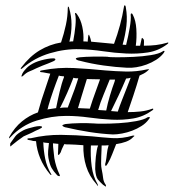

<svg xmlns="http://www.w3.org/2000/svg" viewBox="-20 -673 646 714"><path d="M592 -482Q592 -481 590.5 -479Q589 -477 588 -475Q577 -461 560.5 -450.5Q544 -440 525 -433Q506 -426 487 -423Q468 -420 453 -421Q411 -423 365 -429.5Q319 -436 277 -447Q274 -447 268 -449.5Q262 -452 262 -455Q262 -457 268 -458.5Q274 -460 277 -460Q297 -462 328 -462.5Q359 -463 379 -462Q386 -460 414.5 -460Q443 -460 476.5 -461.5Q510 -463 541 -468Q572 -473 585 -482Q587 -484 589.5 -484Q592 -484 592 -482ZM606 -514Q606 -511 601 -508Q569 -484 530 -478Q491 -472 449 -474Q407 -476 363 -482.5Q319 -489 277 -490Q223 -492 165.5 -475Q108 -458 63 -419Q59 -416 57.5 -416.5Q56 -417 59 -422Q91 -464 128 -486Q165 -508 207 -515Q218 -548 225 -580.5Q232 -613 232 -644Q233 -645 232.5 -647Q232 -649 233 -648Q235 -649 236 -646.5Q237 -644 237 -643Q246 -613 246 -581.5Q246 -550 238 -518Q243 -519 246 -519Q249 -519 252 -519Q258 -550 260.5 -577Q263 -604 260 -618Q259 -619 259 -623Q259 -624 260 -625Q262 -625 264 -623Q266 -621 267 -619Q280 -601 286 -573.5Q292 -546 290 -519Q301 -519 306 -518L308 -538Q308 -543 311 -544Q312 -543 312 -541.5Q312 -540 314 -537Q316 -532 317 -527.5Q318 -523 319 -518Q341 -516 361.5 -514Q382 -512 404 -510Q430 -580 441 -648Q441 -653 444 -653Q446 -653 447 -650Q448 -647 448 -645Q454 -611 450 -576.5Q446 -542 436 -507H434Q439 -507 442 -506.5Q445 -506 449 -506Q457 -538 462.5 -570Q468 -602 466 -618Q466 -623 469 -623Q472 -623 474 -618Q485 -597 487 -565Q489 -533 485 -503H501L506 -526Q507 -534 509.5 -531.5Q512 -529 514 -527Q516 -523 515.5 -516Q515 -509 515 -503Q539 -503 560 -505.5Q581 -508 601 -514Q603 -514 603.5 -515Q604 -516 606 -514ZM537 -237Q537 -233 533 -229Q523 -215 506.5 -204.5Q490 -194 471.5 -187Q453 -180 434 -176.5Q415 -173 400 -173Q358 -175 313 -182Q268 -189 226 -199Q223 -199 217.5 -201.5Q212 -204 212 -207Q212 -208 217.5 -210Q223 -212 226 -212Q236 -213 249 -214Q262 -215 276.5 -215Q291 -215 304.5 -215Q318 -215 329 -214Q336 -213 363 -213Q390 -213 423 -215Q456 -217 486 -222.5Q516 -228 529 -237Q537 -239 537 -237ZM186 -452Q186 -448 174.5 -443.5Q163 -439 159 -437Q148 -433 137 -428.5Q126 -424 115 -419Q101 -412 89.5 -407.5Q78 -403 67 -392Q62 -388 61 -388Q60 -388 60 -390Q60 -392 61.5 -395Q63 -398 63 -399Q68 -409 79.5 -420.5Q91 -432 111 -441Q120 -445 132.5 -448.5Q145 -452 157 -454Q169 -456 177.5 -456Q186 -456 186 -452ZM393 -260Q399 -259 405.5 -259Q412 -259 418 -258Q425 -279 433.5 -300.5Q442 -322 451 -345L466 -384Q457 -381 449 -381Q436 -350 421.5 -319Q407 -288 393 -260ZM345 -264Q353 -263 360.5 -263Q368 -263 375 -262Q380 -288 389 -318Q398 -348 406 -369Q406 -371 408 -377H388Q377 -349 365 -320.5Q353 -292 345 -264ZM270 -271Q281 -270 292 -270Q303 -270 314 -269L316 -275Q324 -301 333.5 -326.5Q343 -352 352 -378Q338 -378 325.5 -378.5Q313 -379 303 -379Q293 -347 284.5 -319Q276 -291 270 -271ZM203 -271Q210 -273 217 -273Q224 -273 232 -273Q240 -296 249 -318.5Q258 -341 266 -366L271 -382Q267 -382 262.5 -382Q258 -382 253 -384Q231 -326 203 -271ZM121 -255Q124 -266 127.5 -277.5Q131 -289 134 -300Q142 -325 150.5 -349.5Q159 -374 167 -399Q160 -400 153 -401.5Q146 -403 140 -404Q129 -404 129 -407Q129 -410 132 -410.5Q135 -411 140 -412Q197 -423 255 -420Q313 -417 373 -411Q409 -408 448 -407Q487 -406 527 -415Q537 -417 533 -413.5Q529 -410 527 -408Q521 -403 514.5 -399.5Q508 -396 499 -392Q488 -354 476 -318Q464 -282 455 -256Q480 -256 503 -258.5Q526 -261 547 -269Q549 -269 549 -269Q551 -267 549.5 -265.5Q548 -264 547 -263Q514 -239 475.5 -232.5Q437 -226 395.5 -228Q354 -230 311 -236Q268 -242 226 -242Q172 -242 116 -224.5Q60 -207 18 -162L14 -158V-163Q34 -199 61.5 -221.5Q89 -244 121 -255ZM199 -392Q188 -364 178 -335.5Q168 -307 160 -279Q159 -276 158.5 -272.5Q158 -269 156 -266Q164 -267 172.5 -268.5Q181 -270 189 -271V-273Q191 -284 194.5 -299.5Q198 -315 201.5 -330.5Q205 -346 209.5 -361Q214 -376 218 -386V-389Q213 -390 208.5 -390Q204 -390 199 -392ZM136 -201Q137 -199 133.5 -197Q130 -195 125.5 -192.5Q121 -190 116.5 -188.5Q112 -187 111 -186Q100 -180 89.5 -175.5Q79 -171 68 -166Q56 -158 45 -149.5Q34 -141 23 -132Q22 -130 19 -129Q16 -128 18 -130V-138Q18 -140 19 -141Q29 -155 36.5 -165.5Q44 -176 66 -188Q73 -192 85 -195.5Q97 -199 108 -201.5Q119 -204 127.5 -204Q136 -204 136 -201ZM166 -25Q142 -54 129.5 -84.5Q117 -115 114 -148Q102 -148 95 -151Q90 -152 86 -152.5Q82 -153 82 -156Q81 -158 85.5 -158.5Q90 -159 95 -159Q151 -172 206.5 -171.5Q262 -171 322 -166Q359 -162 396.5 -159.5Q434 -157 475 -169Q480 -169 480 -167Q480 -168 475 -163Q465 -152 448.5 -146Q432 -140 412 -137Q404 -117 397 -99Q390 -81 382 -67Q376 -56 373 -56Q369 -59 373 -70Q376 -85 377.5 -101Q379 -117 384 -133Q376 -132 371 -132Q366 -132 358 -132Q358 -126 357.5 -115Q357 -104 356.5 -91Q356 -78 356 -65.5Q356 -53 358 -44Q362 -25 363.5 -11Q365 3 373 14Q374 15 374 18Q374 21 373 21Q371 20 369.5 18.5Q368 17 366 16Q364 15 363 14Q352 4 344 -5.5Q336 -15 334 -44Q334 -53 334.5 -65.5Q335 -78 336.5 -90.5Q338 -103 340 -114.5Q342 -126 345 -132H318Q316 -92 321 -54.5Q326 -17 342 10Q344 14 344 16V18Q342 18 341 15.5Q340 13 338 11Q312 -18 300.5 -54.5Q289 -91 290 -133Q274 -134 261 -135Q248 -136 237 -136Q233 -136 228.5 -136Q224 -136 219 -137Q215 -129 211.5 -121.5Q208 -114 206 -107Q200 -96 197 -97Q195 -97 195.5 -101.5Q196 -106 196 -111Q196 -117 196.5 -124Q197 -131 197 -138Q192 -138 187 -139Q182 -140 177 -140Q177 -127 179 -113Q181 -99 182 -85Q188 -52 201 -25Q205 -17 199.5 -18Q194 -19 192 -22Q179 -36 172 -48Q165 -60 160 -86Q158 -97 159 -112Q160 -127 162 -141Q157 -142 151.5 -142Q146 -142 141 -144Q142 -113 148 -83Q154 -53 170 -26Q173 -22 170 -22.5Q167 -23 166 -25Z"/></svg>

Font: Akronim
Style: Regular
Weight: 400
Designer: Grzegorz Klimczewski
Foundry: Fonty.PL
Version: Version 1.002